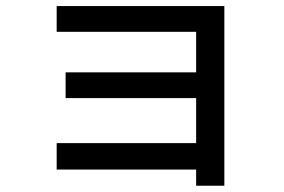

<svg xmlns="http://www.w3.org/2000/svg" viewBox="-20 -604 920 621"><path d="M614.4 -3.3V-55.6H163.3V-141.1H614.4V-286.7H192.2V-370H614.4V-501.1H163.3V-584.4H705.6V-3.3Z"/></svg>

Font: Paperlogy 5 Medium
Style: Regular
Weight: 500
Designer: redesigned by Lee Juim, glyphs from Gmarket Sans & Montserrat
Foundry: PT&
Version: Version 1.001